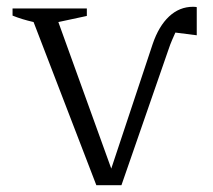

<svg xmlns="http://www.w3.org/2000/svg" viewBox="-20 -546 628 566"><path d="M338 0H264L79 -481Q44 -489 17 -500V-521H236V-499L152 -481L308 -49L430 -416Q448 -469 478.5 -497.5Q509 -526 549 -526Q556 -526 560 -525V-442L497 -450Q493 -441 487.5 -428.5Q482 -416 476 -398Z"/></svg>

Font: Piazzolla SC Light
Style: Regular
Weight: 300
Designer: Juan Pablo del Peral
Foundry: Huerta Tipografica
Version: Version 1.330